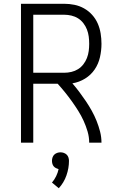

<svg xmlns="http://www.w3.org/2000/svg" viewBox="-20 -755 640 1016"><path d="M91 0V-735H320Q347 -735 374 -729.5Q401 -724 425 -710.5Q449 -697 467.5 -676.5Q486 -656 497 -631Q508 -606 512.5 -578.5Q517 -551 517 -523Q517 -488 509 -452.5Q501 -417 481 -387.5Q461 -358 430 -339Q399 -320 363 -314Q382 -292 400 -268Q418 -244 434.5 -219.5Q451 -195 465.5 -169Q480 -143 491 -115.5Q502 -88 509.5 -59Q517 -30 517 0H452Q452 -30 443.5 -59Q435 -88 422.5 -115.5Q410 -143 394 -168.5Q378 -194 360.5 -218.5Q343 -243 324 -266.5Q305 -290 285 -312H156V0ZM156 -370H320Q339 -370 358 -374.5Q377 -379 393 -389Q409 -399 421 -414.5Q433 -430 440 -448Q447 -466 449.5 -485Q452 -504 452 -523Q452 -543 449.5 -562Q447 -581 440 -599Q433 -617 421 -632.5Q409 -648 393 -658Q377 -668 358 -672.5Q339 -677 320 -677H156ZM291 241 255 211Q268 196 277 177.5Q286 159 290 140Q290 140 290 140Q290 140 290 140Q283 138 276 134.5Q269 131 264 125Q259 119 257 111Q255 103 255 96Q255 87 258 78Q261 69 267.5 63Q274 57 282.5 54Q291 51 300 51Q309 51 317.5 54Q326 57 332.5 63Q339 69 342 78Q345 87 345 96Q345 135 331.5 173.5Q318 212 291 241Z"/></svg>

Font: Iosevka Curly Light Extended
Style: Regular
Weight: 300
Width: 7
Monospace: yes
Designer: Belleve Invis
Foundry: Belleve Invis
Version: Version 11.1.0; ttfautohint (v1.8.3)